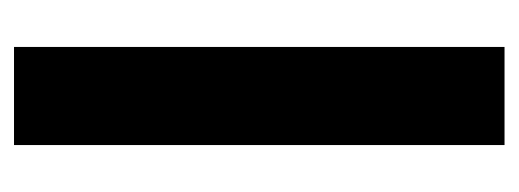

<svg xmlns="http://www.w3.org/2000/svg" viewBox="-253 -487 740 274"><g transform="rotate(-90 117.0 -350.0)"><path d="M47 0V-700H187V0Z"/></g></svg>

Font: Host Grotesk ExtraBold
Style: Regular
Weight: 800
Designer: Doğukan Karapınar
Foundry: Element Type
Version: Version 1.003; ttfautohint (v1.8.4.7-5d5b)